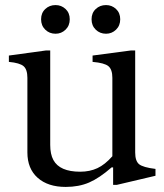

<svg xmlns="http://www.w3.org/2000/svg" viewBox="-20 -727 648 757"><path d="M239 10Q169 10 128.5 -26Q88 -62 88 -126V-420Q88 -453 73 -466Q58 -479 15 -483V-508L161 -528H178V-156Q178 -119 190.5 -96Q203 -73 229.5 -61.5Q256 -50 296 -50Q334 -50 364 -64Q394 -78 423 -111V-420Q423 -453 407.5 -466Q392 -479 345 -483V-508L496 -528H513V-126Q513 -92 528.5 -79.5Q544 -67 593 -61V-34L440 2H426V-67H420Q372 -25 331.5 -7.5Q291 10 239 10ZM398 -594Q374 -594 357.5 -610Q341 -626 341 -651Q341 -676 357.5 -691.5Q374 -707 398 -707Q421 -707 437.5 -691.5Q454 -676 454 -651Q454 -626 437.5 -610Q421 -594 398 -594ZM199 -594Q175 -594 158.5 -610Q142 -626 142 -651Q142 -676 158.5 -691.5Q175 -707 199 -707Q222 -707 238.5 -691.5Q255 -676 255 -651Q255 -626 238.5 -610Q222 -594 199 -594Z"/></svg>

Font: Hedvig Letters Serif 24pt 24pt
Style: Regular
Weight: 400
Version: Version 1.000